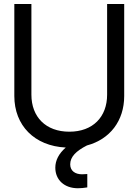

<svg xmlns="http://www.w3.org/2000/svg" viewBox="-20 -748 713 988"><path d="M380.9 220.7C395 220.7 412.1 219.2 429.2 216.3V147.5C420.4 148.4 411.1 148.9 402.8 148.9C366.2 148.9 341.3 130.9 341.3 97.7C341.3 59.1 371.1 29.3 427.2 0.5C545.9 -31.2 619.1 -126.5 619.1 -253.9V-727.5H531.2V-260.7C531.2 -146.5 458 -70.3 336.9 -70.3C215.3 -70.3 141.6 -146.5 141.6 -260.7V-727.5H53.7V-253.9C53.7 -102.5 157.2 3.4 318.4 11.2C282.7 42 264.6 77.6 264.6 114.7C264.6 177.7 311 220.7 380.9 220.7Z"/></svg>

Font: Guggenheim Sans Display
Style: Regular
Weight: 400
Designer: Modified by Tom Baber under direction of Pentagram Design 2023
Foundry: rsms
Version: Version 1.001;Glyphs 3.1.2 (3151)